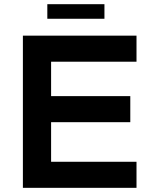

<svg xmlns="http://www.w3.org/2000/svg" viewBox="-20 -901 705 921"><path d="M89.8 0V-730H634.8V-605H225.1V-439.9H605V-314.9H225.1V-125H634.8V0ZM481 -880.9V-811H207V-880.9Z"/></svg>

Font: Miedinger*
Style: Bold
Weight: 700
Version: Version 001.000